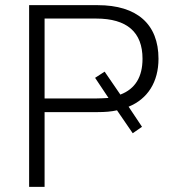

<svg xmlns="http://www.w3.org/2000/svg" viewBox="-20 -725 684 745"><path d="M93 0H153V-290H359C388 -290 412 -292 434 -297L495 -208L531 -233L479 -311C553 -341 595 -407 595 -497C595 -631 512 -705 359 -705H93ZM354 -343H153V-653H353C473 -653 533 -600 533 -497C533 -427 505 -380 447 -358L386 -447L349 -423L401 -345C386 -344 368 -343 354 -343Z"/></svg>

Font: Poppy and Pepper Light
Style: Regular
Weight: 300
Designer: Thy Ha
Foundry: Thy Ha
Version: Version 0.001;Glyphs 3.2 (3227)